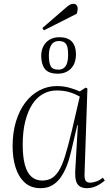

<svg xmlns="http://www.w3.org/2000/svg" viewBox="-20 -972 578 1006"><path d="M423 -62Q422 -35 429 -25Q436 -15 451 -15Q468 -15 485.5 -21.5Q503 -28 519 -41L529 -26Q516 -15 501.5 -6Q487 3 470.5 8.5Q454 14 435 14Q412 14 397.5 4Q383 -6 378 -25.5Q373 -45 374 -73L388 -316H385L352 -176Q343 -136 329 -101Q315 -66 296.5 -40.5Q278 -15 252.5 -0.5Q227 14 193 14Q141 14 108.5 -16.5Q76 -47 61 -96.5Q46 -146 46 -205Q46 -278 64 -336.5Q82 -395 113.5 -436Q145 -477 187.5 -499Q230 -521 277 -521Q312 -521 341.5 -513Q371 -505 398 -493L429 -513L438 -508ZM201 -26Q228 -26 248.5 -37Q269 -48 287 -75.5Q305 -103 320.5 -153Q336 -203 355 -281L398 -466Q367 -483 339 -490.5Q311 -498 276 -498Q239 -498 206 -480Q173 -462 149.5 -426Q126 -390 112.5 -337Q99 -284 99 -214Q99 -150 110.5 -108Q122 -66 145 -46Q168 -26 201 -26ZM328 -934Q337 -942 346 -947Q355 -952 363 -952Q377 -952 382 -944Q387 -936 387 -929Q387 -924 386 -916Q385 -908 382 -900L210 -813L202 -825ZM283 -586Q234 -586 215 -611Q196 -636 196 -679Q196 -708 207.5 -730Q219 -752 240.5 -764.5Q262 -777 291 -777Q335 -777 356.5 -754Q378 -731 378 -688Q378 -640 352 -613Q326 -586 283 -586ZM286 -607Q304 -607 315.5 -616.5Q327 -626 332 -643.5Q337 -661 337 -684Q337 -711 332.5 -727Q328 -743 317 -750Q306 -757 288 -757Q262 -757 249 -737Q236 -717 236 -681Q236 -644 245.5 -625.5Q255 -607 286 -607Z"/></svg>

Font: Literata 60pt ExtraLight
Style: Italic
Weight: 250
Italic angle: -2°
Designer: Latin by Veronika Burian and Jose Scaglione. Greek by Irene Vlachou. Cyrillic by Vera Evstafieva
Foundry: TypeTogether
Version: Version 3.103;gftools[0.9.29]